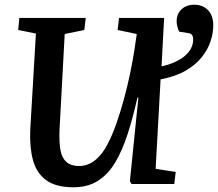

<svg xmlns="http://www.w3.org/2000/svg" viewBox="-20 -779 923 813"><path d="M291 14Q216 14 175 -16.5Q134 -47 119.5 -101.5Q105 -156 108 -228L132 -637L57 -652L62 -703H343L337 -652L254 -635L232 -229Q230 -177 236 -143.5Q242 -110 261.5 -93Q281 -76 315 -76Q335 -76 352.5 -83Q370 -90 385 -102.5Q400 -115 412.5 -131.5Q425 -148 435 -168Q455 -205 472.5 -255Q490 -305 505 -360Q520 -415 531 -468.5Q542 -522 549 -566L559 -635L478 -652L484 -703H675L664 -498Q696 -505 721 -516.5Q746 -528 763 -542.5Q780 -557 789 -574.5Q798 -592 798 -612Q798 -624 793 -631Q788 -638 776 -639L739 -645Q734 -654 731 -666Q728 -678 728 -689Q728 -720 748.5 -739.5Q769 -759 803 -759Q828 -759 846 -748Q864 -737 873.5 -718Q883 -699 883 -672Q883 -639 871.5 -604Q860 -569 834 -536.5Q808 -504 765.5 -479.5Q723 -455 660 -443L639 -64L724 -51L718 0H537L530 -12L566 -366H562Q543 -281 520.5 -211.5Q498 -142 468 -91.5Q438 -41 395 -13.5Q352 14 291 14Z"/></svg>

Font: Literata 18pt SemiBold
Style: Italic
Weight: 600
Italic angle: -2°
Designer: Latin by Veronika Burian and Jose Scaglione. Greek by Irene Vlachou. Cyrillic by Vera Evstafieva
Foundry: TypeTogether
Version: Version 3.103;gftools[0.9.29]